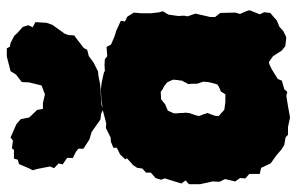

<svg xmlns="http://www.w3.org/2000/svg" viewBox="-174 -669 872 564"><g transform="rotate(-90 262.0 -387.0)"><path d="M263 18 232 23 199 29 171 23H148L141 16L118 12L104 3L89 -10L64 -28L51 -56L33 -60V-91L20 -102L21 -118L11 -132L18 -162L10 -178L11 -199L8 -212L3 -235V-268L14 -278L5 -290L11 -310L20 -339L16 -350L21 -366L37 -380V-394L49 -405L51 -420L59 -432L79 -450L76 -455L90 -470L110 -480V-490L127 -497L140 -498L168 -512L182 -511L216 -520L250 -525L281 -527L303 -524L330 -518L336 -515L353 -516L370 -515L379 -508L406 -510L413 -497L436 -487L455 -481L483 -468L481 -456L495 -449L507 -430L505 -408V-379L508 -355L511 -345L501 -328L497 -299L498 -282L496 -272L504 -249L494 -205V-191L506 -176L507 -132L503 -118L511 -100L514 -90L502 -60L508 -47L506 -29L494 -19L484 -10L465 -2L453 9L439 16L433 18L408 15L395 4L379 -21L362 -33L356 -32L341 -25L312 -7L307 5L282 12L274 21ZM244 -161H267L271 -167L275 -174L280 -176L289 -180L296 -185L299 -195L301 -203L303 -212L304 -226L298 -244V-260L297 -270L301 -277L304 -283L307 -288L308 -297L309 -302L310 -314L306 -324L302 -332L292 -340L281 -346L274 -351L260 -350H253L245 -344L238 -338L226 -333L219 -330L211 -312V-304L212 -294V-287L213 -279L212 -268L210 -261L206 -250L203 -239L205 -233L208 -226L212 -213L208 -203L204 -192L203 -181L207 -177L213 -172L217 -168L222 -164L230 -163ZM222 -520 210 -526 193 -528 156 -554 135 -560 107 -578V-593L98 -600L80 -609V-626L61 -639L64 -651L50 -664L55 -676L48 -712L44 -727L50 -739L62 -767L75 -771L78 -782H104L108 -788L131 -785L140 -792L179 -775L194 -762L199 -737L221 -714L224 -697H241L267 -691L293 -701L302 -738L303 -759L325 -776L335 -792L378 -803H402L407 -794L418 -792L439 -781L447 -772L465 -756L470 -740L464 -727L479 -719L477 -686L471 -669L445 -633L441 -622L440 -605L433 -600L403 -577L398 -567L379 -562L360 -548L334 -535L322 -534L297 -529L237 -525Z"/></g></svg>

Font: Winky Rough Black
Style: Regular
Weight: 900
Designer: Simon Atzbach
Foundry: typofactur
Version: Version 1.206; ttfautohint (v1.8.4.7-5d5b)